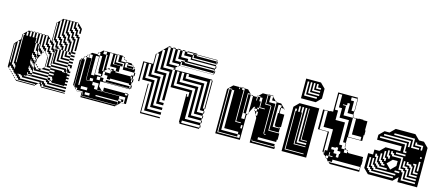

<svg xmlns="http://www.w3.org/2000/svg" viewBox="-50 -1314 4366 1885"><g transform="rotate(15 2133.0 -371.0)"><path d="M391 -616V-632H381V-616ZM391 -488H381V-472H391ZM119 -488V-448H135V-488ZM87 -168H95V-448H103V-456H87ZM231 -424V-440H223V-424ZM231 -408V-424H223V-408ZM431 -400H439V-392H431ZM39 -312V-328H31V-312ZM39 -296V-312H31V-296ZM271 -240H247V-232H263V-216H271V-200H279V-216H271ZM381 -200 375 -194V-184H431V-168H479V-184H431V-200ZM39 -136H31V-152H39ZM343 -152V-162L333 -152ZM295 -168V-152H329L331 -150L333 -152H329L313 -168H311V-170L297 -184H295V-186L281 -200H271V-184H279V-168ZM39 -136V-120H31V-136ZM471 -120H431V-136H271V-120H431V-104H455V-88H471V-80H479V-104H471ZM381 -50 371 -40H381V-24H391V-40H381ZM391 -600V-616H381V-600ZM391 -584V-600H381V-584ZM391 -568V-584H381V-568ZM391 -552V-568H381V-552ZM391 -536V-552H381V-536ZM391 -520V-536H381V-520ZM391 -504V-520H381V-504ZM391 -488V-504H381V-488ZM279 -264V-280H271V-312H263V-328H247V-400H231V-408H223V-400H231V-312H247V-296H263V-280H271V-264ZM391 -280V-296H381V-280ZM39 -280V-296H31V-280ZM631 -312V-296H591V-312H503V-400H487V-424H471V-440H455V-488H439V-504H423V-680H411L431 -700H581L631 -650V-600H615V-648H599V-664H583V-696H567V-648H583V-632H599V-584H615V-568H631V-424H615V-552H599V-568H583V-616H567V-632H551V-696H535V-616H551V-600H567V-552H583V-536H599V-408H631V-392H591V-400H583V-520H567V-536H551V-584H535V-600H519V-696H503V-584H519V-568H535V-520H551V-504H567V-400H583V-392H591V-376H631V-360H591V-376H567V-400H551V-488H535V-504H519V-552H503V-568H487V-696H471V-552H487V-536H503V-488H519V-472H535V-400H551V-360H591V-344H631V-328H591V-344H535V-400H519V-456H503V-472H487V-520H471V-536H455V-696H439V-520H455V-504H471V-456H487V-440H503V-400H519V-328H591V-312ZM39 -264V-280H31V-264ZM391 -264V-280H381V-264ZM391 -248V-264H381V-248ZM279 -248V-264H271V-248ZM271 -240V-248H263V-264H247V-280H231V-296H223V-264H231V-248H247V-240ZM39 -248V-264H31V-248ZM39 -232V-248H31V-232ZM391 -232V-248H381V-232ZM39 -216V-232H31V-216ZM391 -216V-232H381V-216ZM39 -200V-216H31V-200ZM381 -200H391V-216H381ZM39 -184V-200H31V-184ZM231 -184H247V-168H263V-152H271V-136H279V-152H271V-184H263V-200H247V-216H231V-232H223V-200H231ZM39 -168V-184H31V-168ZM407 -216H431V-200H551V-192H583V-200H567V-216H431V-232H423V-360H407V-376H391V-424H375V-440H359V-472H343V-424H359V-408H375V-360H391V-344H407ZM39 -152V-168H31V-152ZM271 -80V-88H231V-104H223V-80ZM223 -64H199V-56H407V-40H423V-24H631V-8H407V-24H391V-8H381V-24H391V0H631V8H391V0H381V-8H375V-24H355L371 -40H183V-56H167V-64H135V-56H151V-40H167V-24H355L331 0H327V-8H151V-24H135V-40H119V-56H103V-64H95V-72H87V-88H71V-104H55V-120H39V-104H31V-120H39V-92L43 -88H55V-76L59 -72H71V-60L75 -56H87V-44L91 -40H103V-28L107 -24H119V-12L123 -8H135V0H327V8H135V0H131L123 -8H119V-12L107 -24H103V-28L91 -40H87V-44L75 -56H71V-60L59 -72H55V-76L43 -88H39V-92L31 -100V-104H23V-344H31V-328H39V-344H31V-350L55 -374V-376H57L55 -374V-136H71V-120H87V-104H95V-136H87V-152H71V-376H57L81 -400V-450L131 -500H151V-448H167V-500H151V-504H167V-500H183V-448H199V-500H183V-504H199V-500H215V-448H223V-440H231V-500H215V-504H231V-500H247V-400H263V-344H271V-328H279V-344H271V-400H263V-500H247V-504H263V-500H279V-360H295V-344H311V-328H320L311 -310V-296H304L311 -310V-312H295V-328H271V-312H279V-296H304L281 -250V-200H295V-186L297 -184H311V-170L313 -168H349L343 -162V-152H431V-136H479V-152H431V-168H349L375 -194V-306L369 -312H359V-322L353 -328H343V-338L331 -350L327 -342V-328H320L327 -342V-360H311V-376H295V-500H279V-504H295V-500H311V-392H327V-376H343V-338L353 -328H359V-322L369 -312H375V-306L381 -300V-296H391V-328H375V-344H359V-392H343V-408H327V-500H311V-504H327V-500H331L381 -450V-456H375V-648H381V-632H391V-648H381V-650L407 -676V-680H411L407 -676V-488H423V-472H439V-424H455V-408H471V-400H487V-296H591V-280H631V-248H615V-264H591V-280H471V-400H439V-408H423V-456H407V-472H381V-456H391V-440H407V-392H423V-376H431V-232H583V-216H591V-200H599V-216H591V-248H439V-376H431V-392H455V-264H591V-248H599V-232H615V-216H631V-200H591V-192H607V-184H631V-168H607V-152H631V-136H607V-120H631V-104H607V-88H631V-72H607V-64H479V-72H471V-80H439V-88H431V-104H271V-120H263V-136H247V-152H231V-168H223V-136H231V-120H247V-104H271V-88H431V-80H439V-72H455V-56H631V-40H439V-56H423V-72H223Z M725 -396H735L725 -386V-372H711L725 -386ZM941 -396V-468H929V-496H897V-468H929V-396ZM1085 -492V-444H1133V-456L1121 -468H1109V-480L1097 -492ZM1153 -432H1157V-420H1153ZM833 -240H865V-432H833ZM1217 -400H1153V-420H1217ZM801 -336V-368H797V-336ZM801 -272V-304H797V-272ZM961 -272V-300H941V-272ZM801 -208V-240H797V-208ZM929 -176H869V-144H897V-112H929V-108H981L977 -112H929ZM797 -180H749V-252H797V-240H801V-272H797V-252H749V-324H797V-304H801V-336H797V-324H749V-396H735L749 -410V-420H759L749 -410V-396H797V-368H801V-400H773V-396H769V-420H759L769 -430V-432H771L769 -430V-420H773V-400H801V-432H771L789 -450H839L845 -456V-468H857L845 -456V-444H869V-252H929V-240H961V-208H989V-204H1229V-208H989V-228H1229V-208H1239V-200H939V-150L977 -112H989V-108H1157V-84H1205V-80H1217V-112H989V-150H1205V-132H1229V-150H1205V-156H1229V-150H1239V-50H1217V-48H1187L1189 -50H1217V-80H1205V-60H1185V-80H1157V-60H1185V-48H1187L1157 -18V-12H1151L1157 -18V-60H929V-48H1153V-16H801V-36H869V-60H821V-36H801V-48H797V-60H737V-80H725V-84H705V-366L701 -362V-88L709 -80H725V-64L729 -60H737V-52L739 -50H789V-48H797V-12H1151L1139 0H789V-48H737V-52L729 -60H725V-64L709 -80H705V-84H701V-88L689 -100V-350L701 -362V-372H711L707 -368H737V-112H749V-180H801V-176H833V-180H801V-208H797ZM1229 -396V-410L1219 -420H1217V-422L1207 -432H1157V-444H1133V-396ZM941 -324V-396H929V-324ZM1249 -272H1239V-304H1229V-324H1217V-336H1239V-304H1249ZM1057 -336V-368H993V-496H961V-336H975L943 -304H961V-300H1013V-326L1003 -336H975L989 -350L1003 -336H1013V-326L1015 -324H1025V-336H1013V-348H1037V-336ZM941 -324H929V-304H941V-302L943 -304H941ZM929 -208V-240H897V-208ZM941 -252H929V-272H897V-300H893V-444H869V-468H857L889 -500H1089L1097 -492H1109V-480L1121 -468H1133V-456L1139 -450H1189L1207 -432H1217V-422L1219 -420H1229V-410L1239 -400V-368H1249V-336H1239V-368H1121V-400H1109V-396H1089V-400H1025V-420H1109V-400H1121V-432H1037V-420H1025V-444H1037V-432H1057V-464H1037V-444H1025V-468H1037V-464H1057V-496H1025V-492H1037V-468H1025V-492H1013V-396H1089V-336H1057V-324H1217V-304H1229V-272H1239V-240H1249V-208H1239V-240H1217V-252H1025V-240H993V-272H941ZM833 -208V-180H865V-208ZM833 -80V-108H769V-80Z M2003 -660H1995V-684H1991V-696H1787V-700H1691V-708H1787V-700H1995V-684H2003ZM2003 -612H1995V-636H1739V-660H1667V-700H1643V-708H1667V-700H1691V-684H1751V-648H1991V-660H1763V-684H1751V-696H1787V-684H1991V-660H1995V-636H2003ZM2003 -564H1995V-588H1991V-600H1691V-612H1619V-700H1595V-708H1619V-700H1643V-636H1715V-612H1995V-588H2003ZM1643 -540H1635L1643 -548V-564H1571V-700H1547V-708H1571V-700H1595V-588H1655V-552H1991V-564H1667V-588H1655V-600H1691V-588H1991V-564H1995V-550H1645L1643 -548ZM1595 -156V-132H1523V-420H1427V-612H1407L1451 -656V-660H1455L1451 -656V-444H1547V-156ZM1595 -60V-36H1427V-324H1331V-492H1307V-300H1295V-500H1395V-600L1403 -608V-612H1407L1403 -608V-396H1499V-108H1595V-84H1475V-372H1379V-492H1355V-348H1451V-60ZM2003 -444H1995V-468H2003ZM2003 -420H1995V-444H2003ZM2003 -396H1995V-420H2003ZM2003 -372H1995V-396H2003ZM2003 -348H1995V-372H2003ZM2003 -324H1995V-348H2003ZM2003 -300H1995V-324H2003ZM1499 -492H1595V-180H1571V-468H1475V-660H1455L1495 -700H1499ZM1811 -252H1795V-276H1811ZM2003 -276H1995V-300H2003ZM1811 -228H1795V-252H1811ZM2003 -252H1995V-276H2003ZM1811 -204H1795V-228H1811ZM2003 -228H1995V-252H2003ZM1811 -180H1795V-204H1811ZM2003 -204H1995V-228H2003ZM1811 -156H1795V-180H1811ZM1811 -132H1795V-156H1811ZM1811 -108H1795V-132H1811ZM1811 -84H1795V-108H1811ZM1811 -60H1795V-84H1811ZM1811 -60V-36H1795V-60ZM1811 -276V-324H1619V-500H1595L1611 -516H1523V-700H1499V-708H1523V-700H1547V-540H1635L1611 -516H1619V-500H1995V-492H2003V-468H1995V-492H1979V-204H1995V-180H2003V-156H1995V-180H1955V-468H1763V-492H1739V-444H1931V-156H1995V-132H2003V-108H1995V-132H1907V-420H1715V-492H1691V-396H1883V-108H1995V-84H2003V-60H1995V-84H1859V-372H1667V-492H1643V-348H1835V-60H1995V-36H2003V-12H1995V-36H1811V-12H1795V-36H1811V-12H1995V0H1795V-12H1787V-300H1795V-276ZM1395 0V-300H1403V-12H1595V0Z M2272 -496V-480H2280V-496ZM2328 -408V-456H2320V-408ZM2208 -432H2184V-456H2208ZM2496 -432H2472V-456H2496ZM2400 -432H2376V-456H2400ZM2664 -360V-408H2656V-360ZM2520 -408H2512V-360H2520ZM2328 -360V-408H2320V-360ZM2720 -400H2712V-408H2720ZM2328 -312V-360H2320V-312ZM2328 -264V-312H2320V-264ZM2328 -216V-264H2320V-216ZM2328 -216H2320V-168H2328ZM2376 -168H2320V-160H2376ZM2376 -24H2184V-48H2376ZM2752 -16V-24H2528V-32H2520V-24H2528V-16ZM2720 -368H2712V-400H2720ZM2400 -368H2376V-400H2400ZM2208 -368H2184V-400H2208ZM2656 -336V-360H2624V-336ZM2496 -336H2512V-352H2568V-360H2512V-352H2496V-336H2472V-352H2464V-342L2467 -336H2472V-326L2479 -312H2496V-278L2499 -272H2512V-312H2496ZM2400 -272V-304H2376V-272ZM2208 -272H2184V-304H2208ZM2656 -240V-264H2624V-240ZM2664 -216V-264H2624V-312H2656V-264H2664V-312H2624V-336H2656V-312H2664V-360H2624V-400H2616V-408H2568V-432H2656V-408H2664V-450H2660L2654 -456H2592V-432H2568V-464H2592V-456H2616V-494L2610 -500H2568V-504H2616V-494L2654 -456H2664V-450H2710L2752 -408H2760V-400L2752 -408H2720V-432H2688V-208H2752V-216H2712V-224H2704V-352H2712V-368H2720V-352H2768V-224H2752V-216H2760V-168H2624V-216H2656V-168H2664V-216H2624V-240H2656V-216ZM2208 -176H2184V-208H2208ZM2400 -208V-264H2376V-272H2400V-264H2417L2410 -250V0H2160V-450L2210 -500H2280V-496H2304V-480H2320V-456H2328V-500H2280V-504H2328V-500H2360L2396 -464H2400V-460L2404 -456H2424V-450H2460L2464 -454V-464H2474L2464 -454V-416H2472V-432H2496V-416H2512V-408H2520V-456H2496V-464H2474L2510 -500H2568V-496H2592V-464H2568V-496H2560V-400H2616V-120H2624V-112H2640V-120H2624V-168H2656V-160H2768V-96H2760V-72H2576V-48H2752V-24H2760V0H2510V-250L2499 -272H2496V-278L2479 -312H2472V-326L2467 -336H2464V-342L2460 -350L2424 -278V-264H2417L2424 -278V-312H2400V-304H2376V-336H2400V-312H2424V-360H2400V-336H2376V-368H2400V-360H2424V-408H2400V-400H2376V-432H2400V-408H2424V-450H2410L2404 -456H2400V-460L2396 -464H2368V-208ZM2400 -112V-144H2384V-112ZM2208 -80H2184V-112H2208ZM2208 -80V-72H2232V-120H2208V-112H2184V-144H2208V-120H2232V-168H2208V-144H2184V-176H2208V-168H2232V-216H2208V-208H2184V-240H2208V-216H2232V-264H2208V-240H2184V-272H2208V-264H2232V-312H2208V-304H2184V-336H2208V-312H2232V-360H2208V-336H2184V-368H2208V-360H2232V-408H2208V-400H2184V-432H2208V-408H2232V-456H2208V-464H2176V-16H2400V-48H2376V-72H2208V-48H2184V-80Z M2884 -550V-750H3034L3084 -700V-600L3034 -550ZM3050 -680V-696H3018V-728H3002V-680ZM3050 -648V-664H2986V-728H2970V-648ZM3050 -616V-632H2954V-728H2938V-616ZM3034 -584V-600H2922V-728H2906V-584ZM2834 0V-450L2884 -500H3084V0ZM2938 -408V-472H2922V-416H2930V-408ZM2890 -472V-416H2906V-472ZM2938 -392V-408H2930V-392ZM2938 -376V-392H2930V-376ZM2938 -360V-376H2930V-360ZM2938 -344V-360H2930V-344ZM2938 -328V-344H2930V-328ZM2938 -312V-328H2930V-312ZM2938 -296V-312H2930V-296ZM2938 -280V-296H2930V-280ZM2938 -264V-280H2930V-264ZM2938 -248V-264H2930V-248ZM2938 -232V-248H2930V-232ZM2938 -216V-232H2930V-216ZM2938 -200V-216H2930V-200ZM2938 -184V-200H2930V-184ZM2938 -168V-184H2930V-168ZM2938 -152V-168H2930V-152ZM3050 -152V-160H2994V-472H2986V-152ZM2938 -136V-152H2930V-136ZM2938 -120V-136H2930V-120ZM3050 -120V-136H2970V-472H2954V-120ZM2938 -120H2930V-104H2938ZM3050 -104H2930V-96H3050ZM3050 -24V-32H2866V-416H2874V-440H2858V-24Z M3427 -208V-196L3447 -176H3459V-164L3473 -150H3623V-120H3627V-72H3623V0H3323L3307 -16H3299V-24H3291V-32L3275 -48H3267V-56L3251 -72H3243V-80H3235V-88L3223 -100V-300H3123V-500H3195V-504H3223V-700H3423V-688H3427V-656H3423V-688H3363V-656H3395V-560H3423V-528H3427V-500H3483V-504H3531V-500H3573V-408H3579V-360H3573V-300H3423V-240H3427V-208H3423V-240H3395V-464H3299V-560H3267V-688H3235V-528H3267V-432H3363V-208H3395V-176H3427V-196L3423 -200V-208ZM3339 -600H3299V-592H3331V-496H3427V-500H3423V-528H3363V-624H3339ZM3235 -304V-88L3243 -80V-120H3267V-336H3171V-496H3139V-304ZM3555 -304V-336H3459V-496H3427V-304ZM3459 -144V-164L3447 -176H3427V-144ZM3339 -168H3299V-144H3331V-112H3363V-80H3387V-120H3395V-144H3363V-176H3339ZM3291 -72H3267V-56L3275 -48H3291V-72H3331V-80H3291ZM3339 -24H3299L3307 -16H3619V-48H3339ZM3427 -624V-656H3423V-624ZM3427 -592H3423V-624H3427ZM3427 -560H3423V-592H3427ZM3299 -80V-112H3291V-80Z M3711 0 3661 -50V-200H3711V-250H3761L3811 -300H3961V-350H3711V-400L3761 -450H3811L3861 -500H4061L4111 -450H4161L4211 -400V0H4011V-50L3961 0ZM4037 -360V-424H3765V-408H4021V-360ZM4149 -360H4165V-408H4101V-424H4085V-392H4149ZM4133 -360V-376H4069V-456H3861V-440H4053V-360ZM3989 -376V-296H4021V-312H4005V-392H3733V-376ZM4181 -280V-296H4165V-280ZM3925 -280V-264H4021V-280ZM3877 -200V-232H3861V-280H3845V-216H3861V-200ZM3845 -168V-200H3829V-264H3813V-184H3829V-168ZM3961 -150V-200H3911L3861 -150L3911 -100ZM3845 -120V-136H3829V-152H3813V-168H3797V-232H3781V-152H3797V-136H3813V-120ZM4181 -120V-136H4149V-216H4117V-200H4133V-120ZM3877 -88V-104H3797V-120H3781V-136H3765V-200H3749V-216H3733V-184H3749V-120H3765V-104H3781V-88ZM4069 -216H4053V-184H4085V-168H4101V-88H4181V-104H4117V-184H4101V-200H4069ZM4005 -88V-104H3957V-88ZM4037 -216H4021V-152H4053V-136H4069V-56H4181V-72H4085V-152H4069V-168H4037ZM3973 -56V-72H3765V-88H3749V-104H3733V-168H3717V-88H3733V-72H3749V-56ZM4181 -24V-40H4053V-120H4037V-136H4005V-248H3909V-264H3893V-280H3877V-248H3893V-232H3989V-120H4021V-104H4037V-24ZM3957 -24V-40H3733V-56H3717V-72H3701V-168H3685V-56H3701V-40H3717V-24ZM4181 -152V-248H4165V-152Z"/></g></svg>

Font: Rubik Broken Fax
Style: Regular
Weight: 400
Designer: Hubert and Fischer, NaN
Foundry: Hubert and Fischer, NaN
Version: Version 2.201